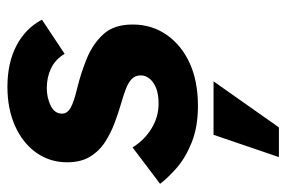

<svg xmlns="http://www.w3.org/2000/svg" viewBox="-147 -396 771 517"><g transform="rotate(-90 238.5 -137.5)"><path d="M212 10Q155 10 113 -7Q71 -24 44 -48Q17 -72 2 -92L100 -166Q120 -134 151 -115Q182 -96 218 -96Q243 -96 259.5 -102.5Q276 -109 285 -120Q294 -131 294 -144Q294 -159 284 -168.5Q274 -178 256.5 -184.5Q239 -191 218 -197Q194 -204 167 -214Q140 -224 115.5 -239.5Q91 -255 75.5 -280Q60 -305 60 -342Q60 -389 86 -425.5Q112 -462 158 -482.5Q204 -503 263 -503Q328 -503 374.5 -478.5Q421 -454 444 -410L352 -349Q337 -374 313 -385.5Q289 -397 260 -397Q234 -397 212.5 -386.5Q191 -376 191 -356Q191 -342 206.5 -333Q222 -324 260 -315Q301 -305 340 -289Q379 -273 405 -244.5Q431 -216 431 -166Q431 -114 403 -74Q375 -34 326.5 -12Q278 10 212 10ZM74 228 134 52H278L154 228Z"/></g></svg>

Font: Hanken Grotesk ExtraBold
Style: Italic
Weight: 800
Italic angle: -8°
Designer: Alfredo Marco Pradil
Foundry: Hanken Design Co.
Version: Version 3.013